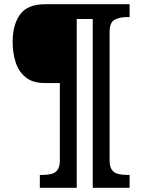

<svg xmlns="http://www.w3.org/2000/svg" viewBox="-20 -780 674 911"><path d="M169 111V50H182Q205 50 223.5 45.5Q242 41 253 26Q264 11 264 -20V-386H193Q135 -386 101.5 -413.5Q68 -441 54 -485.5Q40 -530 40 -582Q40 -662 75 -711Q110 -760 195 -760H595V-699H582Q548 -699 524 -686.5Q500 -674 500 -627V-20Q500 11 511 26Q522 41 541 45.5Q560 50 582 50H595V111H420V-690H344V111Z"/></svg>

Font: Noto Serif Devanagari Black
Style: Regular
Weight: 900
Designer: Universal Thirst, Indian Type Foundry and the Monotype Design Team
Foundry: Monotype Imaging Inc.
Version: Version 2.004; ttfautohint (v1.8.4.7-5d5b)